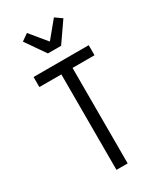

<svg xmlns="http://www.w3.org/2000/svg" viewBox="-240 -1071 980 1158"><g transform="rotate(-30 250.0 -492.5)"><path d="M211 0V-665H58V-735H442V-665H289V0ZM204 -815 109 -952 156 -985 250 -871 344 -985 391 -952 296 -815Z"/></g></svg>

Font: Iosevka Term Curly
Style: Regular
Weight: 400
Designer: Belleve Invis
Foundry: Belleve Invis
Version: Version 32.3.0